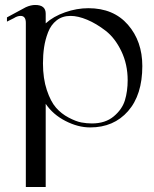

<svg xmlns="http://www.w3.org/2000/svg" viewBox="-20 -513 618 773"><path d="M153 -258Q153 -197 168.5 -150.5Q184 -104 205.5 -79.5Q227 -55 256.5 -39.5Q286 -24 307.5 -20Q329 -16 350 -16Q404 -16 438 -44.5Q472 -73 483 -109.5Q494 -146 494 -190Q494 -254 468.5 -307Q443 -360 405.5 -389Q368 -418 331 -433.5Q294 -449 264 -449Q231 -449 208 -431Q185 -413 173.5 -383Q162 -353 157.5 -322.5Q153 -292 153 -258ZM336 -480Q437 -480 495 -413.5Q553 -347 553 -247Q553 -131 495.5 -65.5Q438 0 343 0Q294 0 243.5 -26Q193 -52 164 -95V240H84V-421Q84 -449 63 -449Q50 -449 36 -440L8 -426V-443L84 -484Q104 -493 122 -493Q164 -493 164 -458V-419Q195 -447 242 -463.5Q289 -480 336 -480Z"/></svg>

Font: kawoszeh
Style: Medium
Weight: 500
Version: Version 000.030